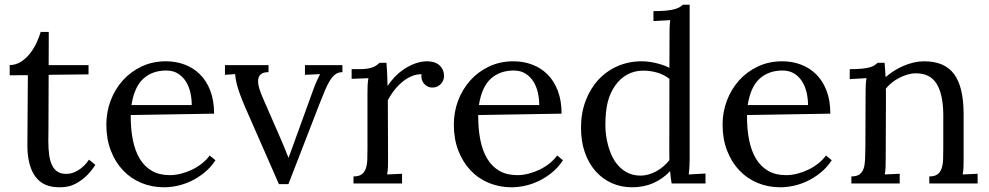

<svg xmlns="http://www.w3.org/2000/svg" viewBox="-20 -775 4179 811"><path d="M21 -500Q47.4 -500.5 68.8 -514.4Q90.3 -528.3 106.7 -549.1Q123 -569.8 134.3 -594.2Q145.5 -618.7 151.9 -640.1H186Q186 -600.1 185.8 -565.4Q185.5 -530.8 185.5 -500H354V-460.9L185.5 -459Q185.1 -394 185.1 -348.1Q185.1 -302.2 184.8 -271.5Q184.6 -240.7 184.6 -222.9Q184.6 -205.1 184.3 -195.8Q184.1 -186.5 184.1 -183.8Q184.1 -181.2 184.1 -180.7Q184.1 -146.5 187.7 -120.4Q191.4 -94.2 200.2 -76.4Q209 -58.6 223.4 -49.6Q237.8 -40.5 259.8 -40.5Q285.6 -40.5 311 -56.2Q336.4 -71.8 356 -100.6L382.8 -78.6Q360.8 -45.4 339.1 -26.6Q317.4 -7.8 297.9 1.7Q278.3 11.2 261.5 13.7Q244.6 16.1 231.9 16.1Q216.8 16.1 200.9 13.7Q185.1 11.2 169.7 4.2Q154.3 -2.9 140.9 -15.9Q127.4 -28.8 117.2 -49.3Q106.9 -69.8 101.1 -99.1Q95.2 -128.4 95.7 -168.5L97.7 -457.5L21 -457Z M682.1 -477.1Q623.5 -477.1 585.4 -442.6Q547.4 -408.2 535.2 -331.1H790Q790 -357.4 784.2 -383.5Q778.3 -409.7 765.4 -430.4Q752.4 -451.2 731.9 -464.1Q711.4 -477.1 682.1 -477.1ZM884.3 -294.9 532.2 -289.1Q531.7 -231.4 541 -184.6Q550.3 -137.7 570.3 -104.5Q590.3 -71.3 621.8 -53.2Q653.3 -35.2 697.3 -35.2Q720.7 -35.2 745.1 -41.5Q769.5 -47.9 792.2 -58.8Q814.9 -69.8 834 -85.2Q853 -100.6 865.7 -118.2L890.1 -98.1Q869.6 -66.9 842.5 -45.2Q815.4 -23.4 786.4 -9.8Q757.3 3.9 728 10Q698.7 16.1 673.3 16.1Q621.6 16.1 576.9 -2.4Q532.2 -21 499.5 -55.7Q466.8 -90.3 448 -139.2Q429.2 -188 429.2 -249Q429.2 -301.8 447.3 -349.9Q465.3 -397.9 498.5 -435.1Q531.7 -472.2 578.1 -494.1Q624.5 -516.1 681.2 -516.1Q722.7 -516.1 759.5 -502.4Q796.4 -488.8 824.2 -461.4Q852.1 -434.1 868.2 -392.3Q884.3 -350.6 884.3 -294.9Z M1198.2 2.9H1158.2L1015.1 -323.2Q1002.9 -351.6 994.9 -373.5Q986.8 -395.5 982.2 -412.4Q977.5 -429.2 975.6 -441.2Q973.6 -453.1 973.1 -461.9L930.2 -459V-500H1114.3V-470.2Q1091.3 -470.2 1081.3 -460.9Q1071.3 -451.7 1070.3 -436.3Q1069.3 -420.9 1075.4 -400.9Q1081.5 -380.9 1091.3 -358.9L1168 -183.1Q1175.8 -166 1183.1 -147.2Q1190.4 -128.4 1198.2 -109.4H1199.2Q1204.6 -124 1210.7 -140.6Q1216.8 -157.2 1222.7 -173.8L1302.2 -393.1Q1310.5 -417 1319.1 -435.1Q1327.6 -453.1 1332 -461.9L1268.1 -459V-500H1426.3V-470.2Q1409.7 -470.2 1397.5 -461.7Q1385.3 -453.1 1374.5 -436.3Q1363.8 -419.4 1353 -394Q1342.3 -368.7 1329.1 -335Z M1760.3 -461.4Q1741.2 -461.9 1721.7 -454.3Q1702.1 -446.8 1683.3 -432.1Q1664.6 -417.5 1647.9 -397Q1631.3 -376.5 1618.2 -351.6L1619.1 -106Q1619.1 -85.9 1618.7 -70.6Q1618.2 -55.2 1615.2 -38.1L1678.2 -41V0H1473.1V-29.8Q1496.1 -29.8 1508.1 -38.8Q1520 -47.9 1525.4 -64Q1530.8 -80.1 1531.5 -102.5Q1532.2 -125 1532.2 -151.9V-380.4Q1532.2 -396 1532.7 -411.9Q1533.2 -427.7 1536.1 -444.8L1465.3 -441.9V-482.9H1496.1Q1517.6 -482.9 1531.7 -485.1Q1545.9 -487.3 1555.4 -491.2Q1564.9 -495.1 1571.3 -499.8Q1577.6 -504.4 1583.5 -509.8H1612.3Q1613.8 -494.1 1615 -470.9Q1616.2 -447.8 1617.2 -411.1Q1628.4 -429.7 1646 -448.5Q1663.6 -467.3 1685.5 -482.2Q1707.5 -497.1 1732.9 -506.6Q1758.3 -516.1 1785.2 -516.1Q1798.8 -516.1 1811.8 -512.5Q1824.7 -508.8 1834.2 -501Q1843.8 -493.2 1849.6 -481.4Q1855.5 -469.7 1855.5 -453.1Q1855.5 -446.3 1852.8 -438Q1850.1 -429.7 1844 -422.4Q1837.9 -415 1828.6 -410.2Q1819.3 -405.3 1805.7 -405.3Q1794.4 -405.3 1785.4 -410.2Q1776.4 -415 1770.3 -422.6Q1764.2 -430.2 1761.5 -440.2Q1758.8 -450.2 1760.3 -461.4Z M2149.9 -477.1Q2091.3 -477.1 2053.2 -442.6Q2015.1 -408.2 2002.9 -331.1H2257.8Q2257.8 -357.4 2252 -383.5Q2246.1 -409.7 2233.2 -430.4Q2220.2 -451.2 2199.7 -464.1Q2179.2 -477.1 2149.9 -477.1ZM2352.1 -294.9 2000 -289.1Q1999.5 -231.4 2008.8 -184.6Q2018.1 -137.7 2038.1 -104.5Q2058.1 -71.3 2089.6 -53.2Q2121.1 -35.2 2165 -35.2Q2188.5 -35.2 2212.9 -41.5Q2237.3 -47.9 2260 -58.8Q2282.7 -69.8 2301.8 -85.2Q2320.8 -100.6 2333.5 -118.2L2357.9 -98.1Q2337.4 -66.9 2310.3 -45.2Q2283.2 -23.4 2254.2 -9.8Q2225.1 3.9 2195.8 10Q2166.5 16.1 2141.1 16.1Q2089.4 16.1 2044.7 -2.4Q2000 -21 1967.3 -55.7Q1934.6 -90.3 1915.8 -139.2Q1897 -188 1897 -249Q1897 -301.8 1915 -349.9Q1933.1 -397.9 1966.3 -435.1Q1999.5 -472.2 2045.9 -494.1Q2092.3 -516.1 2148.9 -516.1Q2190.4 -516.1 2227.3 -502.4Q2264.2 -488.8 2292 -461.4Q2319.8 -434.1 2335.9 -392.3Q2352.1 -350.6 2352.1 -294.9Z M2893.1 -106Q2893.1 -90.3 2892.3 -74.5Q2891.6 -58.6 2889.2 -38.1L2960 -42V0H2816.9Q2814.5 -14.6 2813 -27.3Q2811.5 -40 2810.5 -52.2Q2781.7 -21 2741 -2.4Q2700.2 16.1 2649.9 16.1Q2603.5 16.1 2564.2 -1.5Q2524.9 -19 2495.8 -51.8Q2466.8 -84.5 2450.4 -131.1Q2434.1 -177.7 2434.1 -235.8Q2434.1 -296.9 2453.4 -348.4Q2472.7 -399.9 2506.8 -437.3Q2541 -474.6 2588.1 -495.4Q2635.3 -516.1 2690.9 -516.1Q2707.5 -516.1 2724.1 -513.7Q2740.7 -511.2 2756.1 -507.3Q2771.5 -503.4 2784.7 -498.5Q2797.9 -493.7 2807.6 -488.3L2808.1 -625Q2808.1 -640.6 2808.3 -655.3Q2808.6 -669.9 2811 -689.9L2740.2 -686V-728Q2772.9 -728 2794.4 -730.2Q2815.9 -732.4 2829.6 -736.3Q2843.3 -740.2 2850.8 -744.9Q2858.4 -749.5 2864.3 -754.9H2893.1ZM2686 -33.2Q2702.6 -33.2 2719.7 -38.1Q2736.8 -43 2752.7 -51.8Q2768.6 -60.5 2782.5 -72.5Q2796.4 -84.5 2807.6 -98.6Q2807.1 -110.8 2807.1 -124.5Q2807.1 -138.2 2807.1 -153.8L2807.6 -441.9Q2783.7 -460.4 2755.4 -468.5Q2727.1 -476.6 2697.3 -476.6Q2659.7 -476.6 2629.4 -460Q2599.1 -443.4 2577.9 -412.8Q2556.6 -382.3 2546.9 -343.3Q2537.1 -304.2 2537.1 -245.1Q2537.1 -204.6 2548.1 -162.8Q2559.1 -121.1 2577.9 -93Q2596.7 -64.9 2623.8 -49.1Q2650.9 -33.2 2686 -33.2Z M3285.2 -477.1Q3226.6 -477.1 3188.5 -442.6Q3150.4 -408.2 3138.2 -331.1H3393.1Q3393.1 -357.4 3387.2 -383.5Q3381.3 -409.7 3368.4 -430.4Q3355.5 -451.2 3335 -464.1Q3314.5 -477.1 3285.2 -477.1ZM3487.3 -294.9 3135.3 -289.1Q3134.8 -231.4 3144 -184.6Q3153.3 -137.7 3173.3 -104.5Q3193.4 -71.3 3224.9 -53.2Q3256.3 -35.2 3300.3 -35.2Q3323.7 -35.2 3348.1 -41.5Q3372.6 -47.9 3395.3 -58.8Q3418 -69.8 3437 -85.2Q3456.1 -100.6 3468.8 -118.2L3493.2 -98.1Q3472.7 -66.9 3445.6 -45.2Q3418.5 -23.4 3389.4 -9.8Q3360.4 3.9 3331.1 10Q3301.8 16.1 3276.4 16.1Q3224.6 16.1 3179.9 -2.4Q3135.3 -21 3102.5 -55.7Q3069.8 -90.3 3051 -139.2Q3032.2 -188 3032.2 -249Q3032.2 -301.8 3050.3 -349.9Q3068.4 -397.9 3101.6 -435.1Q3134.8 -472.2 3181.2 -494.1Q3227.5 -516.1 3284.2 -516.1Q3325.7 -516.1 3362.5 -502.4Q3399.4 -488.8 3427.2 -461.4Q3455.1 -434.1 3471.2 -392.3Q3487.3 -350.6 3487.3 -294.9Z M3636.2 -379.9Q3636.2 -395.5 3636.7 -411.6Q3637.2 -427.7 3640.1 -444.8L3569.3 -440.9V-482.9Q3602.1 -482.9 3622.6 -485.1Q3643.1 -487.3 3655.5 -491.2Q3668 -495.1 3674.8 -499.8Q3681.6 -504.4 3687.5 -509.8H3716.3Q3717.3 -498.5 3718.5 -484.1Q3719.7 -469.7 3720.7 -449.2Q3736.8 -463.4 3756.1 -475.6Q3775.4 -487.8 3796.4 -496.8Q3817.4 -505.9 3839.6 -511Q3861.8 -516.1 3883.3 -516.1Q3970.2 -516.1 4010.3 -461.7Q4050.3 -407.2 4050.3 -292.5V-106Q4050.3 -85.9 4049.8 -70.6Q4049.3 -55.2 4046.4 -38.1L4109.4 -41V0H3905.3V-29.8Q3928.2 -29.8 3940.2 -38.8Q3952.1 -47.9 3957.5 -64Q3962.9 -80.1 3963.6 -102.5Q3964.4 -125 3964.4 -151.9V-291.5Q3963.4 -377.9 3936 -421.6Q3908.7 -465.3 3849.1 -465.3Q3831.1 -465.3 3813 -460Q3794.9 -454.6 3778.3 -446Q3761.7 -437.5 3747.1 -425.8Q3732.4 -414.1 3721.7 -400.4Q3722.2 -391.6 3722.2 -381.6Q3722.2 -371.6 3722.2 -361.3L3721.2 -106Q3721.2 -85.9 3720.7 -70.6Q3720.2 -55.2 3717.3 -38.1L3780.3 -41V0H3576.2V-29.8Q3599.1 -29.8 3611.1 -38.8Q3623 -47.9 3628.2 -64Q3633.3 -80.1 3634 -102.5Q3634.8 -125 3635.3 -151.9Z"/></svg>

Font: Lora
Style: Regular
Weight: 400
Designer: Olga Karpushina, Alexei Vanyashin
Foundry: Cyreal (www.cyreal.org, a@cyreal.org)
Version: Version 1.014